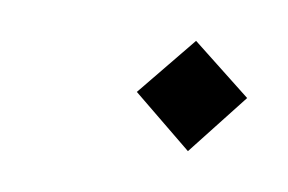

<svg xmlns="http://www.w3.org/2000/svg" viewBox="-20 -367 141 94"><path d="M47 -322 72 -293 101 -319 76 -347Z"/></svg>

Font: Reckless Catfish
Style: It
Weight: 400
Foundry: Cannot Into Space Fonts
Version: Version 0.2894